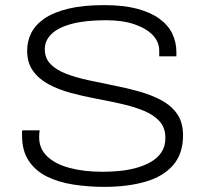

<svg xmlns="http://www.w3.org/2000/svg" viewBox="-20 -718 801 750"><path d="M387 12Q325 12 267 3Q209 -6 164 -28Q119 -50 92.5 -89.5Q66 -129 66 -190Q66 -196 66 -200.5Q66 -205 67 -209H135Q134 -204 133.5 -197Q133 -190 133 -181Q133 -137 164.5 -107Q196 -77 252 -62Q308 -47 382 -47Q411 -47 444.5 -50Q478 -53 510 -61.5Q542 -70 568.5 -85Q595 -100 610.5 -123Q626 -146 626 -179Q626 -219 603.5 -244Q581 -269 542.5 -285Q504 -301 455.5 -312Q407 -323 356 -332.5Q305 -342 257 -355Q209 -368 170.5 -388.5Q132 -409 109 -441Q86 -473 86 -520Q86 -557 102 -589Q118 -621 153.5 -645.5Q189 -670 246.5 -684Q304 -698 387 -698Q462 -698 515 -684Q568 -670 602.5 -645Q637 -620 653 -586.5Q669 -553 669 -515V-498H602V-520Q602 -554 577 -580.5Q552 -607 505.5 -623Q459 -639 394 -639Q314 -639 261 -625Q208 -611 181.5 -585.5Q155 -560 155 -526Q155 -490 178 -467Q201 -444 239.5 -429.5Q278 -415 326 -404.5Q374 -394 425 -384Q476 -374 524 -360.5Q572 -347 611 -326Q650 -305 672.5 -272Q695 -239 695 -190Q695 -117 656 -72.5Q617 -28 547.5 -8Q478 12 387 12Z"/></svg>

Font: Archivo SemiExpanded ExtraLight
Style: Regular
Weight: 250
Width: 6
Designer: Hector Gatti
Foundry: Omnibus-Type
Version: Version 2.001